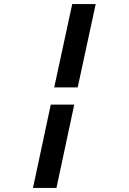

<svg xmlns="http://www.w3.org/2000/svg" viewBox="-20 -720 640 949"><path d="M248 -288 337 -700H453L364 -288ZM143 209 231 -203H347L259 209Z"/></svg>

Font: Red Hat Mono SemiBold
Style: Italic
Weight: 600
Italic angle: -12°
Monospace: yes
Designer: Pentagram, MCKL
Foundry: MCKL
Version: Version 1.030